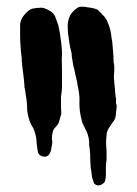

<svg xmlns="http://www.w3.org/2000/svg" viewBox="-20 -743 408 573"><path d="M267 -191Q261 -194 260 -198Q258 -204 256 -209.5Q254 -215 254 -221Q253 -224 253 -227.5Q253 -231 252 -235Q252 -236 251.5 -237Q251 -238 251 -239Q250 -250 249.5 -261.5Q249 -273 249 -285Q248 -290 248 -295Q248 -300 247 -304Q246 -307 246 -313V-321Q244 -342 235 -357Q235 -358 234.5 -358.5Q234 -359 234 -360Q227 -373 225.5 -377.5Q224 -382 221 -396Q219 -406 218 -415.5Q217 -425 217 -435V-437Q218 -452 215 -471Q214 -476 213 -481.5Q212 -487 211 -491V-494Q208 -506 205.5 -518.5Q203 -531 200 -543Q198 -549 198 -552Q197 -559 195.5 -566.5Q194 -574 194 -581Q194 -583 193.5 -584.5Q193 -586 193 -587Q189 -601 187 -615.5Q185 -630 183 -644Q183 -649 182.5 -654.5Q182 -660 182 -665Q182 -678 186 -689Q187 -691 188 -694Q189 -697 190 -698Q198 -711 209 -718Q214 -723 224 -723Q229 -723 233.5 -722.5Q238 -722 242 -721Q245 -721 248 -720.5Q251 -720 254 -719Q258 -719 261.5 -717.5Q265 -716 269 -715Q273 -713 273 -713Q276 -709 279.5 -706Q283 -703 286 -699Q293 -693 297 -685.5Q301 -678 304 -670Q308 -660 310 -650Q312 -640 313 -629Q315 -621 315.5 -612.5Q316 -604 317 -595Q318 -585 318.5 -576Q319 -567 319 -558Q320 -554 320.5 -550.5Q321 -547 321 -544Q321 -537 321 -531Q321 -525 320 -519V-508Q321 -503 321 -498Q321 -493 322 -488L325 -454Q326 -451 326.5 -447.5Q327 -444 326 -441V-438Q326 -434 327.5 -430.5Q329 -427 328 -422L326 -405Q326 -391 319 -381Q316 -378 314 -374.5Q312 -371 310 -368Q298 -354 298 -339Q298 -336 297.5 -333Q297 -330 297 -328Q296 -318 297 -307Q298 -299 298 -291Q298 -283 298 -275V-266Q296 -255 296 -243.5Q296 -232 296 -221Q296 -217 295.5 -213Q295 -209 294 -204Q292 -197 283.5 -192.5Q275 -188 267 -191ZM126 -281Q118 -273 107.5 -276Q97 -279 94 -287Q92 -293 92 -296Q91 -303 90 -309.5Q89 -316 89 -323Q87 -344 79 -361L73 -371Q63 -392 61 -417Q61 -428 60 -438.5Q59 -449 57 -459Q56 -465 55.5 -470.5Q55 -476 53 -482V-486Q52 -502 50 -517.5Q48 -533 46 -549Q46 -551 46 -553.5Q46 -556 45 -558V-566Q44 -574 43.5 -581Q43 -588 42 -595Q41 -606 40.5 -617.5Q40 -629 40 -641V-668Q40 -679 47 -691Q51 -697 55.5 -702Q60 -707 65 -711Q69 -715 76 -717Q90 -720 102 -720Q108 -720 111 -719Q123 -715 133 -708Q143 -701 147 -687L154 -668Q156 -658 158 -648Q160 -638 161 -627Q163 -615 164 -603Q165 -591 165 -579Q164 -569 164.5 -558.5Q165 -548 165 -537V-486Q165 -480 164.5 -474Q164 -468 163 -461Q162 -458 162 -450Q162 -439 162 -428Q162 -417 163 -406Q163 -402 162 -400L156 -379Q155 -375 152.5 -372Q150 -369 148 -366Q143 -361 141 -358Q138 -354 136 -343Q136 -340 135.5 -337Q135 -334 135 -331Q135 -327 135 -327Q137 -320 135.5 -313.5Q134 -307 133 -300Q133 -292 126 -281Z"/></svg>

Font: Lacquer
Style: Regular
Weight: 400
Designer: Eli Block, Niki Polyocan
Version: Version 1.100